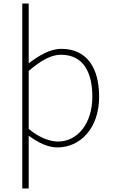

<svg xmlns="http://www.w3.org/2000/svg" viewBox="-20 -814 635 1077"><path d="M105 243H141V46V-53C197 -11 252 13 302 13C428 13 536 -92 536 -271C536 -434 467 -540 324 -540C258 -540 196 -500 141 -459V-562V-794H105ZM305 -20C263 -20 203 -39 141 -91V-416C208 -474 267 -507 321 -507C450 -507 498 -405 498 -271C498 -124 417 -20 305 -20Z"/></svg>

Font: Harano Aji Gothic KR ExtraLight
Style: Regular
Weight: 250
Foundry: Masamichi Hosoda
Version: HaranoAjiGothicKR-ExtraLight version 20220220;ttx 4.29.1